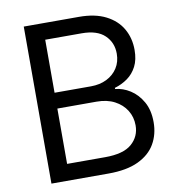

<svg xmlns="http://www.w3.org/2000/svg" viewBox="-81 -802 812 876"><g transform="rotate(-10 324.5 -364.0)"><path d="M86.9 0V-727.5H342.8Q417 -727.5 466.8 -702.1Q516.6 -676.8 541.5 -633.3Q566.4 -589.8 566.4 -535.2Q566.4 -489.7 550.3 -458.7Q534.2 -427.7 507.6 -408.7Q481 -389.6 447.8 -379.9V-374.5Q483.4 -371.6 517.1 -350.1Q550.8 -328.6 572.8 -289.8Q594.7 -251 594.7 -195.3Q594.7 -139.2 569.1 -95Q543.5 -50.8 489.7 -25.4Q436 0 351.6 0ZM172.9 -76.2H349.6Q434.1 -76.2 472.7 -109.9Q511.2 -143.6 511.2 -195.3Q511.2 -233.9 491.9 -264.9Q472.7 -295.9 437.7 -314.2Q402.8 -332.5 354.5 -332.5H172.9ZM172.9 -405.8H341.8Q382.8 -405.8 414.8 -421.6Q446.8 -437.5 465.1 -466.1Q483.4 -494.6 483.4 -532.7Q483.4 -584 448.2 -617.7Q413.1 -651.4 341.8 -651.4H172.9Z"/></g></svg>

Font: V-Inter
Style: Regular-375
Weight: 375
Designer: Rasmus Andersson
Foundry: rsms
Version: Version 4.000;git-4146feb